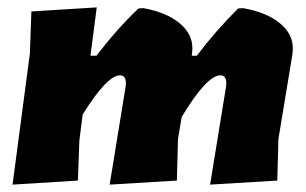

<svg xmlns="http://www.w3.org/2000/svg" viewBox="-20 -496 829 520"><path d="M242 -476 225 -345H241Q298 -419 355 -473L368 -474Q430 -463 466 -433.5Q502 -404 501 -363L500 -349L499 -345H513Q566 -415 625 -473L638 -474Q701 -463 737.5 -433.5Q774 -404 773 -363L772 -349L734 -119L731 -7L549 4L592 -260L593 -270Q593 -292 577 -292Q540 -292 472 -179L462 -119L459 -7L277 4L320 -260L321 -270Q321 -292 305 -292Q270 -292 204 -186L195 -116L191 -7L14 4L61 -352L65 -465Z"/></svg>

Font: Alegreya Sans Black
Style: Italic
Weight: 900
Italic angle: -7°
Designer: Juan Pablo del Peral
Foundry: Huerta Tipografica
Version: Version 2.007